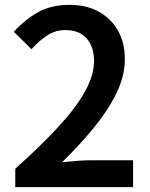

<svg xmlns="http://www.w3.org/2000/svg" viewBox="-20 -772 620 792"><path d="M43 0V-76Q148 -170 220.5 -248.5Q293 -327 330.5 -394.5Q368 -462 368 -521Q368 -559 354.5 -587.5Q341 -616 315 -632Q289 -648 250 -648Q208 -648 173.5 -625Q139 -602 110 -569L37 -641Q86 -694 139.5 -723Q193 -752 267 -752Q336 -752 387 -724Q438 -696 466.5 -646Q495 -596 495 -528Q495 -459 460.5 -388Q426 -317 367.5 -245.5Q309 -174 236 -103Q265 -106 298 -108.5Q331 -111 357 -111H529V0Z"/></svg>

Font: Noto Sans KR SemiBold
Style: Regular
Weight: 600
Designer: Ryoko NISHIZUKA  (kana, bopomofo & ideographs); Paul D. Hunt (Latin, Greek & Cyrillic); Sandoll Communications , Soo-you
Foundry: Adobe
Version: Version 2.004-H2;hotconv 1.0.118;makeotfexe 2.5.65603